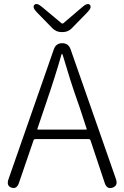

<svg xmlns="http://www.w3.org/2000/svg" viewBox="-20 -947 627 969"><path d="M38 0Q11 -9 23 -43L252 -699Q263 -729 294 -729Q325 -729 336 -699L565 -44Q577 -10 548 0Q519 10 508 -25L437 -238Q435 -245 427 -245H159Q151 -245 149 -238L76 -25Q65 9 38 0ZM169 -298Q167 -293 172 -293H414Q419 -293 417 -298L381 -408Q375 -425 369 -442Q337 -532 297 -668Q295 -675 293 -675Q291 -675 289 -668Q260 -565 212 -425ZM291 -785Q264 -785 245 -804L167 -884Q142 -909 153 -922Q165 -935 192 -912L290 -830Q295 -826 300 -830L395 -911Q422 -935 434 -922Q445 -909 420 -884L342 -804Q323 -785 296 -785Z"/></svg>

Font: Resource Han Rounded KR Light
Style: Regular
Weight: 300
Designer: Cyano Hao (round all glyphs); Ryoko NISHIZUKA 西塚涼子 (kana, bopomofo & ideographs); Paul D. Hunt (Latin, Greek & Cyrillic)
Foundry: Cyano Hao
Version: 0.990